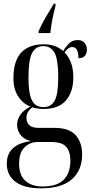

<svg xmlns="http://www.w3.org/2000/svg" viewBox="-20 -786 502 1045"><path d="M190 -616Q204 -649 227 -689Q250 -729 273 -766H282V-753Q272 -717 265 -681Q258 -645 254 -606H190ZM202 239Q112 239 64.5 203.5Q17 168 17 105Q17 -1 149 -18Q110 -27 91.5 -52Q73 -77 73 -107Q73 -135 90.5 -161Q108 -187 146 -206Q104 -222 78.5 -262Q53 -302 53 -360Q53 -545 219 -545Q283 -545 324 -508Q335 -528 354 -548Q373 -568 403 -568Q427 -568 440 -552.5Q453 -537 453 -515Q453 -495 442 -482Q431 -469 407 -469Q407 -530 373 -530Q352 -530 331 -501Q354 -478 366.5 -444.5Q379 -411 379 -365Q379 -287 339.5 -240Q300 -193 218 -193Q203 -193 186.5 -195Q170 -197 156 -202Q138 -188 131 -174Q124 -160 124 -145Q124 -90 190 -90H277Q357 -90 392 -50Q427 -10 427 55Q427 140 371.5 189.5Q316 239 202 239ZM216 -203Q259 -203 278 -239Q297 -275 297 -365Q297 -462 277 -498.5Q257 -535 215 -535Q174 -535 154.5 -497Q135 -459 135 -364Q135 -276 154 -239.5Q173 -203 216 -203ZM212 229Q290 229 326.5 192.5Q363 156 363 88Q363 39 340 13Q317 -13 260 -13H184Q143 -13 113.5 16Q84 45 84 105Q84 168 118.5 198.5Q153 229 212 229Z"/></svg>

Font: Noto Serif Display Condensed
Style: Regular
Weight: 400
Width: 3
Designer: Monotype Design Team
Foundry: Monotype Imaging Inc.
Version: Version 2.009